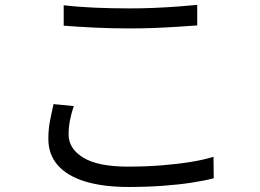

<svg xmlns="http://www.w3.org/2000/svg" viewBox="-20 -723 1040 768"><path d="M234.8 -702Q289 -695.4 356.6 -692.4Q424.1 -689.4 499 -689.4Q547.2 -689.4 595.6 -691.4Q644 -693.4 688.5 -696.7Q733 -700 768.9 -703.4V-621.3Q735.1 -618.9 689.9 -615.9Q644.6 -612.9 595.3 -611.1Q546 -609.3 499.4 -609.3Q424.3 -609.3 359 -612.5Q293.8 -615.6 234.8 -620.3ZM274.9 -298.7Q265.3 -269.4 259.8 -241.2Q254.4 -213 254.4 -185.4Q254.4 -128.1 313.3 -92.3Q372.1 -56.5 492 -56.5Q561.5 -56.5 625.1 -61.5Q688.7 -66.5 742.5 -75.2Q796.4 -83.9 834 -95.9L835 -9.9Q799.2 -0.5 746.7 7.6Q694.1 15.7 629.9 20.3Q565.6 24.9 494.4 24.9Q392.9 24.9 321 3Q249.2 -18.9 211.3 -61.8Q173.4 -104.7 173.4 -167.5Q173.4 -206.8 180.3 -241.7Q187.2 -276.5 194 -306.6Z"/></svg>

Font: Noto Sans KR Thin
Style: Regular
Weight: 100
Designer: Ryoko NISHIZUKA 西塚涼子 (kana, bopomofo & ideographs); Paul D. Hunt (Latin, Greek & Cyrillic); Sandoll Communications 산돌커뮤니
Foundry: Adobe
Version: Version 2.004-H2;hotconv 1.0.118;makeotfexe 2.5.65603